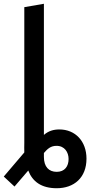

<svg xmlns="http://www.w3.org/2000/svg" viewBox="-46 -806 479 1019"><path d="M254 -32C223 -32 206 -16 187 6V27C187 79 213 106 255 106C298 106 318 76 318 38C318 2 297 -32 254 -32ZM104 99 31 184 -26 131 83 3C82 -6 83 -39 83 -48V-768L187 -786V-90C211 -111 238 -119 269 -119C354 -119 413 -56 413 36C413 137 347 193 255 193C173 193 126 157 104 99Z"/></svg>

Font: Repo Medium
Style: Regular
Weight: 500
Designer: Stefan Peev
Foundry: Context Ltd
Version: Version 1.502